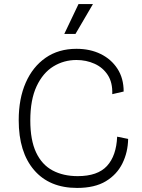

<svg xmlns="http://www.w3.org/2000/svg" viewBox="-20 -912 697 944"><path d="M359 12Q223 12 147.5 -76Q72 -164 72 -321Q72 -427 106.5 -505.5Q141 -584 204.5 -628Q268 -672 356 -672Q423 -672 475 -646.5Q527 -621 557.5 -574Q588 -527 588 -462L532 -449Q534 -506 510 -543Q486 -580 445 -598.5Q404 -617 356 -617Q294 -617 242.5 -585.5Q191 -554 160 -488Q129 -422 129 -320Q129 -223 157.5 -162.5Q186 -102 238.5 -74Q291 -46 362 -46Q460 -46 506 -96Q552 -146 556 -240L610 -229Q609 -164 582 -109Q555 -54 500.5 -21Q446 12 359 12ZM351 -745H296L366 -892H437Z"/></svg>

Font: Bricolage Grotesque 10pt ExtraLight
Style: Regular
Weight: 200
Designer: Mathieu Triay
Foundry: Atelier Triay
Version: Version 1.000; ttfautohint (v1.8.4.7-5d5b);gftools[0.9.32]